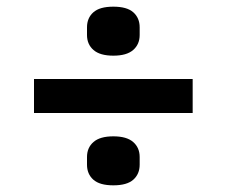

<svg xmlns="http://www.w3.org/2000/svg" viewBox="-20 -593 680 576"><path d="M82 -254V-356H558V-254ZM241 -122Q241 -150 260.5 -167Q280 -184 320 -184Q360 -184 379.5 -167Q399 -150 399 -122V-99Q399 -71 380 -54Q361 -37 320 -37Q279 -37 260 -54Q241 -71 241 -99ZM241 -511Q241 -539 260 -556Q279 -573 320 -573Q361 -573 380 -556Q399 -539 399 -511V-488Q399 -460 379.5 -443Q360 -426 320 -426Q280 -426 260.5 -443Q241 -460 241 -488Z"/></svg>

Font: Writer SemiBold
Style: Regular
Weight: 600
Monospace: yes
Designer: Mike Abbink, Paul van der Laan, Pieter van Rosmalen
Foundry: Bold Monday
Version: Version 2.001 2020